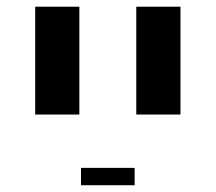

<svg xmlns="http://www.w3.org/2000/svg" viewBox="-20 -626 644 573"><path d="M85 -606H216.8V-284.2H85ZM386.7 -606H518.6V-284.2H386.7ZM221.7 -125H381.8V-73.2H221.7Z"/></svg>

Font: Arial
Style: Bold
Weight: 700
Designer: Steve Matteson
Foundry: Ascender Corporation
Version: Version 2.00.3